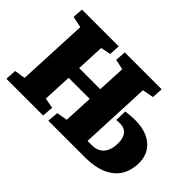

<svg xmlns="http://www.w3.org/2000/svg" viewBox="-118 -1008 1315 1315"><g transform="rotate(45 539.5 -350.5)"><path d="M523 -306H319L309 -95L384 -81L378 0H22L27 -80L106 -92L130 -608L48 -625L53 -701H409L405 -623L332 -608L323 -404H527L537 -607L462 -624L468 -701H825L820 -621L739 -606L716 -92H758Q798 -92 824.5 -109.5Q851 -127 863.5 -158Q876 -189 876 -230Q876 -264 865.5 -287.5Q855 -311 836 -322.5Q817 -334 790 -334Q779 -334 770 -334Q761 -334 754 -332L756 -417Q770 -419 784.5 -420.5Q799 -422 814 -423Q829 -424 846 -424Q917 -424 967.5 -401Q1018 -378 1045.5 -336Q1073 -294 1073 -236Q1073 -164 1041 -111Q1009 -58 944 -29Q879 0 781 0H428L435 -80L513 -94Z"/></g></svg>

Font: Literata ExtraBold
Style: Italic
Weight: 800
Italic angle: -2°
Designer: Latin by Veronika Burian and Jose Scaglione. Greek by Irene Vlachou. Cyrillic by Vera Evstafieva
Foundry: TypeTogether
Version: Version 3.002